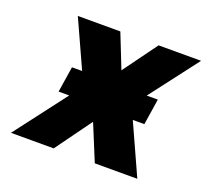

<svg xmlns="http://www.w3.org/2000/svg" viewBox="-97 -646 826 764"><g transform="rotate(20 316.0 -264.0)"><path d="M19 0H200L311 -153L374 0H554L457 -214H506L523 -324H476L632 -528H452L347 -384L290 -528H110L201 -328H158L141 -219H186Z"/></g></svg>

Font: Asimov Pro
Style: UltObl
Weight: 900
Designer: Google
Version: Version 2.000980; 2014